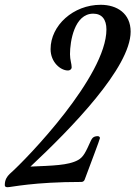

<svg xmlns="http://www.w3.org/2000/svg" viewBox="-103 -773 565 801"><path d="M442 -641C442 -717 385 -753 317 -753C203 -753 108 -667 108 -568C108 -513 150 -479 180 -479C191 -479 196 -486 196 -492C196 -507 189 -523 189 -547C189 -600 207 -716 286 -716C322 -716 341 -692 341 -650C341 -456 11 -112 -63 -47C-73 -37 -83 -24 -83 -1C-83 5 -80 8 -71 8C-56 8 37 -14 237 -14C243 -14 248 -18 250 -23C271 -80 314 -192 314 -197C314 -202 309 -205 305 -205C284 -205 280 -193 276 -186C255 -140 246 -118 222 -105C182 -83 116 -82 24 -78C193 -236 442 -491 442 -641Z"/></svg>

Font: Mervale Script
Style: Regular
Weight: 400
Designer: Astigmatic (AOETI)
Foundry: Astigmatic (AOETI)
Version: Version 1.000